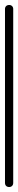

<svg xmlns="http://www.w3.org/2000/svg" viewBox="-20 -750 73 770"><path d="M0 -17H33V-714H0ZM17 -33Q9 -33 4.5 -28.5Q0 -24 0 -17Q0 -9 4.5 -4.5Q9 0 17 0Q24 0 28.5 -4.5Q33 -9 33 -17Q33 -24 28.5 -28.5Q24 -33 17 -33ZM17 -730Q9 -730 4.5 -725.5Q0 -721 0 -714Q0 -706 4.5 -701.5Q9 -697 17 -697Q24 -697 28.5 -701.5Q33 -706 33 -714Q33 -721 28.5 -725.5Q24 -730 17 -730Z"/></svg>

Font: Wavefont Light
Style: Regular
Weight: 300
Version: Version 3.004;gftools[0.9.33]